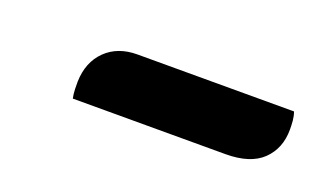

<svg xmlns="http://www.w3.org/2000/svg" viewBox="-29 -780 411 250"><g transform="rotate(20 176.5 -655.5)"><path d="M73.8 -614Q72.5 -620 72.3 -626.8Q72.2 -633.5 72.2 -637.2Q73 -664.3 89.6 -680.6Q106.2 -696.8 133.2 -696.8H350.2Q352.2 -691.3 352.8 -684.8Q353.3 -678.2 353.3 -672.8Q353.3 -646.5 336.4 -630.2Q319.5 -614 285.3 -614Z"/></g></svg>

Font: Sansita Swashed Light
Style: Regular
Weight: 300
Designer: Pablo Cosgaya
Foundry: Omnibus-Type
Version: Version 1.003